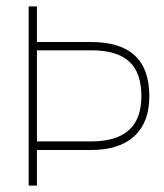

<svg xmlns="http://www.w3.org/2000/svg" viewBox="-20 -583 514 603"><path d="M96 0H70V-563H96ZM90 -451H267Q358 -451 403.5 -408.5Q449 -366 449 -281Q449 -199 402 -155.5Q355 -112 267 -112H89V-139H267Q345 -139 384.5 -174Q424 -209 424 -281Q424 -355 385.5 -390Q347 -425 267 -425H90Z"/></svg>

Font: Darker Grotesque Light Light
Style: Regular
Weight: 300
Version: Version 1.000;gftools[0.9.28]